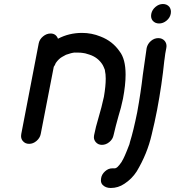

<svg xmlns="http://www.w3.org/2000/svg" viewBox="-20 -717 872 957"><path d="M488 5Q469 5 457 -9Q448 -20 448 -33Q448 -38 449 -43Q457 -84 471.5 -132Q486 -180 498 -235Q507 -288 507 -325Q507 -348 503 -365V-368Q496 -386 493 -391L492 -393Q469 -431 425 -445Q401 -453 393 -453Q389 -455 352 -455Q337 -454 309 -444Q292 -435 289 -433Q273 -424 258 -403Q254 -392 248 -384L183 -49Q179 -29 162 -14.5Q145 0 125 0Q105 0 93 -15Q85 -25 85 -39Q85 -44 86 -49L173 -501Q177 -521 194.5 -535.5Q212 -550 232 -550Q259 -550 269 -524Q324 -553 389 -553Q437 -553 481 -535Q541 -512 576 -461Q606 -423 606 -345Q606 -294 593 -225Q583 -177 571 -140Q556 -87 546 -43Q542 -23 525 -9Q508 5 488 5ZM773 -600Q753 -600 741 -614Q733 -624 733 -638Q733 -643 734 -648Q738 -668 755 -682.5Q772 -697 792 -697Q812 -697 824 -683Q832 -672 832 -658Q832 -653 831 -648Q827 -628 810 -614Q793 -600 773 -600ZM532 220Q506 220 491 204Q483 195 483 182Q483 177 484 171Q487 152 503.5 137Q520 122 540 122H553Q558 122 565.5 115.5Q573 109 587 89V88Q599 71 625 2L628 -10Q645 -64 664 -158Q682 -257 692 -345L711 -478Q716 -499 732.5 -513Q749 -527 769 -527Q789 -527 801 -513Q810 -502 810 -487Q810 -483 809 -478Q803 -450 800 -421L799 -415Q787 -296 763 -169Q751 -107 736 -46Q714 50 661 138Q637 175 600 199Q569 220 532 220Z"/></svg>

Font: Bad Comic
Style: Italic
Weight: 400
Italic angle: -11°
Designer: GGBotNet
Foundry: GGBotNet
Version: 0.95